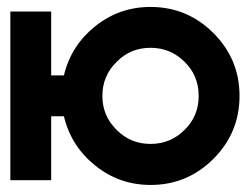

<svg xmlns="http://www.w3.org/2000/svg" viewBox="-20 -519 720 553"><path d="M413.6 -499Q519.5 -499 594.7 -423.8Q669.9 -348.6 669.9 -242.7Q669.9 -136.7 594.7 -61.5Q519.5 13.7 413.6 13.7Q323.7 13.7 254.2 -42.2Q184.6 -98.1 164.1 -184.1H127.4V0H9.8V-485.8H127.4V-301.8H164.1Q184.6 -387.7 254.2 -443.4Q323.7 -499 413.6 -499ZM511.7 -145Q552.2 -184.6 552.2 -242.7Q552.2 -301.3 511.7 -340.8Q471.2 -381.3 413.6 -381.3Q355.5 -381.3 315.9 -340.8Q274.9 -300.8 274.9 -242.7Q274.9 -185.1 315.9 -145Q355.5 -104.5 413.6 -104.5Q471.2 -104.5 511.7 -145Z"/></svg>

Font: Sangha Kali
Style: Regular
Weight: 400
Designer: Seslavinskaya Anna
Foundry: Popkern
Version: Version 2.000;PS 002.000;hotconv 1.0.88;makeotf.lib2.5.64775